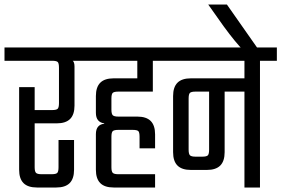

<svg xmlns="http://www.w3.org/2000/svg" viewBox="-40 -833 1250 853"><path d="M45 -446H114V-90Q114 -71 120 -65Q126 -59 145 -59H189Q209 -59 214.5 -65Q220 -71 220 -90V-211H289V-79Q289 -39 269.5 -19.5Q250 0 210 0H124Q84 0 64.5 -19.5Q45 -39 45 -79ZM-20 -622H351V-563H256V-570Q273 -570 282 -564Q291 -558 291 -537V-364Q291 -324 271.5 -304.5Q252 -285 212 -285H92V-344H191Q211 -344 216.5 -350Q222 -356 222 -375V-532Q222 -552 216.5 -557.5Q211 -563 191 -563H-20Z M311 -622H724V-563H311ZM570 -485V-580H639V-426H486Q467 -426 461 -420.5Q455 -415 455 -395V-346Q455 -327 461 -321Q467 -315 486 -315H570Q610 -315 629.5 -295.5Q649 -276 649 -236V-174H580V-225Q580 -245 574.5 -250.5Q569 -256 549 -256H486Q467 -256 461 -250.5Q455 -245 455 -225V-90Q455 -71 461 -65Q467 -59 486 -59H649V0H465Q425 0 405.5 -19.5Q386 -39 386 -79V-237Q386 -259 396 -270.5Q406 -282 423 -283V-285Q406 -287 396 -298.5Q386 -310 386 -332V-406Q386 -446 405.5 -465.5Q425 -485 465 -485Z M1046 -597H1115V0H1046ZM674 -622H1190V-563H674ZM958 -157Q958 -117 938.5 -97.5Q919 -78 879 -78H808Q768 -78 748.5 -97.5Q729 -117 729 -157V-406Q729 -446 748.5 -465.5Q768 -485 808 -485H1067V-426H829Q810 -426 804 -420.5Q798 -415 798 -395V-168Q798 -149 804 -143Q810 -137 829 -137H858Q878 -137 883.5 -143Q889 -149 889 -168V-444H958Z M968 -813 1111 -609H1042Q1026 -624 1003 -652Q980 -680 953 -717L885 -813Z"/></svg>

Font: Teko Light Light
Style: Regular
Weight: 300
Version: Version 2.000;gftools[0.9.28.dev9+g7d2139d.d20230707]